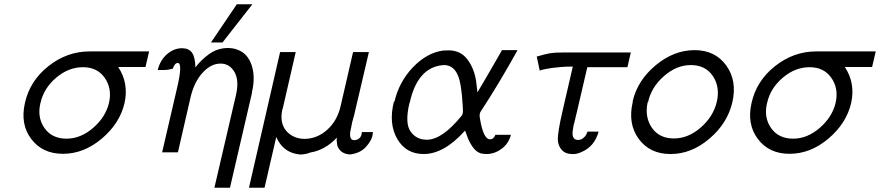

<svg xmlns="http://www.w3.org/2000/svg" viewBox="-20 -714 4125 900"><path d="M97 -232Q120 -335 207 -404Q294 -473 400 -473H679L662 -400H534Q584 -325 564 -232Q542 -136 457.5 -64.5Q373 7 275 7Q179 7 126.5 -62.5Q74 -132 97 -232ZM170 -232 169 -229Q154 -162 189 -113Q224 -64 292 -64Q358 -64 416.5 -114.5Q475 -165 491 -232Q506 -299 471 -349Q436 -399 369 -399Q301 -399 243 -349.5Q185 -300 170 -232Z M969 -515 1090 -694H1163L1023 -515ZM719 -386V-385Q731 -433 763.5 -460.5Q796 -488 833 -488Q865 -488 880 -467Q895 -446 896 -398Q921 -432 959.5 -460Q998 -488 1046 -489Q1074 -489 1093 -481Q1141 -464 1159.5 -408.5Q1178 -353 1161 -282V-278L1058 166H985L1086 -268Q1102 -337 1079 -376.5Q1056 -416 1014 -416Q969 -416 930 -373.5Q891 -331 874 -261L814 0H740L808 -293Q838 -417 814 -419Q799 -419 790 -392Q788 -392 776 -389Q764 -386 753 -386Z M1147 166 1293 -470H1366V-469L1306 -208Q1306 -207 1305.5 -205.5Q1305 -204 1304 -203Q1289 -138 1323 -99Q1356 -63 1409 -63Q1467 -64 1513.5 -105.5Q1560 -147 1576 -214L1635 -470H1708L1709 -469L1643 -187Q1643 -185 1640.5 -176Q1638 -167 1636 -160Q1629 -136 1628 -126Q1626 -117 1622 -97Q1619 -77 1624 -67Q1628 -57 1640 -57Q1655 -57 1665.5 -67Q1676 -77 1676 -95H1728Q1728 -92 1726 -78Q1720 -52 1694 -24Q1668 4 1621 10Q1596 9 1580 -4Q1564 -17 1560 -37Q1560 -41 1559.5 -45.5Q1559 -50 1558.5 -52Q1558 -54 1558 -55Q1558 -61 1559 -69Q1504 -10 1434 1Q1418 8 1395 10Q1393 11 1381.5 9.5Q1370 8 1366 7Q1303 -7 1275 -72L1220 166Z M1826 -236Q1828 -238 1829 -238Q1851 -331 1915.5 -398.5Q1980 -466 2056 -477Q2066 -478 2085 -478Q2141 -477 2172.5 -433.5Q2204 -390 2212 -332L2218 -281Q2229 -299 2257 -347Q2285 -395 2309 -437L2333 -479H2406Q2318 -320 2235 -194Q2226 -182 2229 -163Q2245 -61 2277 -61Q2294 -61 2302 -82H2375Q2364 -41 2332 -17Q2300 7 2263 8Q2247 8 2234 5Q2211 -2 2194 -27.5Q2177 -53 2169 -78L2160 -102Q2062 8 1966 8Q1883 8 1842 -63Q1801 -134 1826 -236ZM1901 -234Q1899 -232 1899 -230Q1877 -135 1905 -97Q1926 -68 1959 -61Q1973 -59 1982 -59Q2054 -60 2146 -174Q2148 -177 2149 -184Q2151 -189 2149 -219Q2143 -322 2127 -359Q2108 -407 2064 -409Q2052 -409 2037 -406Q1934 -384 1901 -234Z M2496 -449Q2494 -449 2493 -448Q2537 -461 2558.5 -464.5Q2580 -468 2620 -468H2937L2921 -399H2733L2683 -184Q2682 -181 2679.5 -170.5Q2677 -160 2676 -155L2668 -123Q2666 -114 2664 -96Q2661 -58 2690 -58Q2703 -58 2713.5 -66.5Q2724 -75 2728 -83Q2732 -91 2734 -97H2786Q2767 -27 2705 -1Q2682 10 2659 8Q2629 7 2613 -11.5Q2597 -30 2595 -56Q2593 -90 2616 -190L2617 -192V-194L2665 -402Q2636 -402 2610.5 -400Q2585 -398 2567.5 -395.5Q2550 -393 2538 -390.5Q2526 -388 2518 -386L2510 -383Z M2946 -236V-241Q2969 -338 3054 -408.5Q3139 -479 3236 -479Q3332 -479 3384 -407.5Q3436 -336 3413 -235Q3390 -136 3305.5 -64Q3221 8 3123 8Q3026 8 2974 -63Q2922 -134 2946 -236ZM3018 -236Q3017 -235 3016 -235Q3001 -166 3035.5 -115.5Q3070 -65 3139 -65Q3206 -65 3265 -116.5Q3324 -168 3340 -237Q3356 -306 3321.5 -357.5Q3287 -409 3218 -409Q3151 -409 3092 -357Q3033 -305 3018 -236Z M3503 -232Q3526 -335 3613 -404Q3700 -473 3806 -473H4085L4068 -400H3940Q3990 -325 3970 -232Q3948 -136 3863.5 -64.5Q3779 7 3681 7Q3585 7 3532.5 -62.5Q3480 -132 3503 -232ZM3576 -232 3575 -229Q3560 -162 3595 -113Q3630 -64 3698 -64Q3764 -64 3822.5 -114.5Q3881 -165 3897 -232Q3912 -299 3877 -349Q3842 -399 3775 -399Q3707 -399 3649 -349.5Q3591 -300 3576 -232Z"/></svg>

Font: Coval
Style: ExtraLight Italic
Weight: 200
Foundry: Context Ltd
Version: Version 001.000